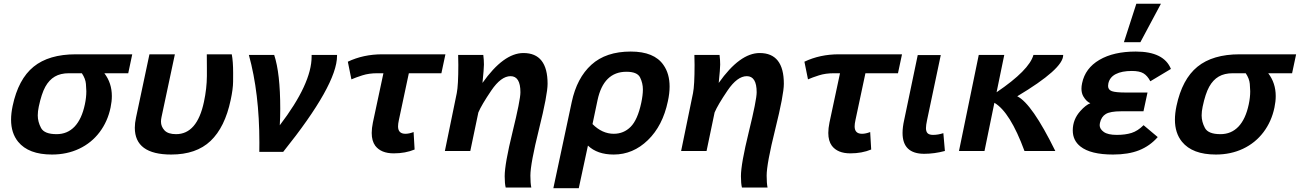

<svg xmlns="http://www.w3.org/2000/svg" viewBox="-20 -806 6939 1025"><path d="M257.3 19Q132.3 19 76.7 -49.3Q39.1 -95.7 39.1 -167Q39.1 -200.7 47.4 -240.2Q77.6 -383.3 159.2 -449.7Q240.7 -516.1 384.8 -516.1H686L664.6 -415H537.1Q577.1 -362.8 577.1 -293Q577.1 -264.2 570.3 -231.9Q554.7 -157.2 511.5 -100.1Q468.3 -43 402.8 -12Q337.4 19 257.3 19ZM282.2 -89.8Q339.8 -89.8 378.2 -130.1Q416.5 -170.4 433.1 -249Q440.9 -285.2 440.9 -318.8Q440.9 -330.6 438.7 -358.2Q436.5 -385.7 417 -415H347.7Q303.2 -415 272.7 -397.2Q242.2 -379.4 221.9 -342.8Q201.7 -306.2 187 -236.8Q181.6 -211.4 181.6 -189.9Q181.6 -155.8 199.2 -122.8Q216.8 -89.8 282.2 -89.8Z M894 19Q699.7 19 699.7 -124Q699.7 -148.9 706.1 -178.2L777.8 -516.1H913.6L842.3 -181.2Q839.4 -168 839.4 -156.7Q839.4 -130.4 858.2 -110.1Q877 -89.8 919.9 -89.8Q1032.2 -89.8 1068.8 -262.2Q1084 -333.5 1084.5 -399.9V-442.4Q1084.5 -482.9 1084 -516.1H1217.3Q1224.6 -478.5 1224.6 -417Q1224.6 -409.7 1224.4 -370.1Q1224.1 -330.6 1211.4 -272Q1180.7 -126.5 1104.2 -53.7Q1027.8 19 894 19Z M1491.7 4.9H1364.3L1364.7 -44.4Q1364.7 -309.1 1308.6 -512.7H1443.8Q1476.1 -415 1476.1 -226.1Q1476.1 -178.7 1473.6 -137.2Q1643.6 -359.9 1643.6 -503.9V-512.7H1779.3V-507.8Q1779.3 -353.5 1491.7 4.9Z M2082 12.7Q2014.2 12.7 1983.4 -27.8Q1964.4 -53.7 1964.4 -96.2Q1964.4 -121.1 1970.7 -151.9L2026.9 -415H1993.7Q1949.7 -415 1914.6 -403.8Q1879.4 -392.6 1856 -382.3L1836.9 -476.6Q1919.9 -516.1 2021 -516.1H2357.9L2336.4 -415H2162.6L2109.4 -165Q2105 -145 2105 -131.3Q2105 -91.8 2144.5 -91.8Q2164.1 -91.8 2188 -101.1L2193.4 -7.8Q2144 12.7 2082 12.7Z M2816.4 195.3H2679.7Q2674.3 173.8 2674.3 134.8Q2674.3 69.3 2716.3 -101.6Q2758.3 -272.5 2758.3 -313.5Q2758.3 -399.4 2705.6 -399.4Q2654.8 -399.4 2602.8 -322.8Q2550.8 -246.1 2533.7 -205.6L2490.7 0H2355L2418.5 -309.1Q2426.8 -350.1 2426.8 -460Q2426.8 -484.9 2425.8 -512.7H2560.1Q2563.5 -485.8 2563.5 -461.4Q2563.5 -439.5 2555.7 -363.3Q2668.5 -522.9 2774.4 -522.9Q2903.3 -522.9 2903.3 -358.9Q2903.3 -300.8 2857.4 -116.2Q2811.5 68.4 2811.5 131.8Q2811.5 171.9 2816.4 195.3Z M3069.8 198.7H2934.1L3032.2 -261.2Q3059.6 -390.1 3137.2 -460.4Q3214.8 -530.8 3347.2 -530.8Q3472.7 -530.8 3522 -459Q3554.7 -412.6 3554.7 -343.8Q3554.7 -307.6 3545.4 -265.1Q3518.1 -134.8 3438.7 -57.9Q3359.4 19 3256.3 19Q3168.5 19 3118.7 -28.8ZM3256.8 -91.8Q3309.6 -91.8 3346.7 -128.9Q3383.8 -166 3403.3 -256.8Q3412.1 -297.9 3412.1 -328.6Q3412.1 -361.8 3397.2 -392.3Q3382.3 -422.9 3324.2 -422.9Q3202.1 -422.9 3169.9 -271L3143.1 -143.6Q3194.8 -91.8 3256.8 -91.8Z M4077.6 195.3H3940.9Q3935.5 173.8 3935.5 134.8Q3935.5 69.3 3977.5 -101.6Q4019.5 -272.5 4019.5 -313.5Q4019.5 -399.4 3966.8 -399.4Q3916 -399.4 3864 -322.8Q3812 -246.1 3794.9 -205.6L3752 0H3616.2L3679.7 -309.1Q3688 -350.1 3688 -460Q3688 -484.9 3687 -512.7H3821.3Q3824.7 -485.8 3824.7 -461.4Q3824.7 -439.5 3816.9 -363.3Q3929.7 -522.9 4035.6 -522.9Q4164.6 -522.9 4164.6 -358.9Q4164.6 -300.8 4118.7 -116.2Q4072.8 68.4 4072.8 131.8Q4072.8 171.9 4077.6 195.3Z M4519.5 12.7Q4451.7 12.7 4420.9 -27.8Q4401.9 -53.7 4401.9 -96.2Q4401.9 -121.1 4408.2 -151.9L4464.4 -415H4431.2Q4387.2 -415 4352.1 -403.8Q4316.9 -392.6 4293.5 -382.3L4274.4 -476.6Q4357.4 -516.1 4458.5 -516.1H4795.4L4773.9 -415H4600.1L4546.9 -165Q4542.5 -145 4542.5 -131.3Q4542.5 -91.8 4582 -91.8Q4601.6 -91.8 4625.5 -101.1L4630.9 -7.8Q4581.5 12.7 4519.5 12.7Z M4914.1 15.1Q4798.3 15.1 4798.3 -96.2Q4798.3 -127 4807.1 -166L4879.4 -512.2H5002.4L4929.2 -165Q4923.3 -137.7 4923.3 -122.1Q4923.3 -103.5 4932.1 -94.7Q4940.9 -85.9 4961.4 -85.9Q4988.3 -85.9 5016.1 -95.2L5024.4 0Q4967.8 15.1 4914.1 15.1Z M5341.3 -512.7Q5326.7 -440.4 5300.3 -313.5Q5474.6 -431.6 5497.1 -512.7H5655.8V-511.2Q5655.8 -438.5 5410.6 -292Q5488.8 -253.9 5613.8 0H5449.2Q5372.6 -208 5288.6 -257.3L5235.8 0H5099.6L5205.1 -512.7Z M5921.9 19Q5802.2 19 5748 -23.9Q5707 -56.2 5707 -109.9Q5707 -168.5 5747.6 -213.4Q5776.4 -245.6 5800.8 -254.9Q5780.3 -263.2 5763.7 -291Q5753.4 -308.6 5753.4 -332.5Q5753.4 -346.2 5756.8 -361.8Q5773.4 -441.9 5849.1 -486.3Q5924.8 -530.8 6043.5 -530.8Q6193.4 -530.8 6231 -438L6121.1 -372.1Q6105.5 -401.9 6084.2 -414.6Q6063 -427.2 6022.5 -427.2Q5969.2 -427.2 5936.8 -410.6Q5904.3 -394 5897 -360.8Q5895.5 -353.5 5895.5 -347.2Q5895.5 -326.7 5915.8 -319.3Q5936 -312 5992.2 -312H6106L6084.5 -211.9H5965.3Q5907.7 -211.9 5883.5 -197.5Q5859.4 -183.1 5852.1 -149.9Q5850.6 -144 5850.6 -138.2Q5850.6 -117.2 5872.6 -101.6Q5894.5 -85.9 5941.9 -85.9Q5987.8 -85.9 6021 -96.4Q6054.2 -106.9 6085 -137.7L6160.6 -74.2Q6119.1 -26.9 6061.5 -3.9Q6003.9 19 5921.9 19ZM6067.9 -580.6H5980L6046.4 -786.1H6177.7Z M6470.7 19Q6345.7 19 6290 -49.3Q6252.4 -95.7 6252.4 -167Q6252.4 -200.7 6260.7 -240.2Q6291 -383.3 6372.6 -449.7Q6454.1 -516.1 6598.1 -516.1H6899.4L6877.9 -415H6750.5Q6790.5 -362.8 6790.5 -293Q6790.5 -264.2 6783.7 -231.9Q6768.1 -157.2 6724.9 -100.1Q6681.6 -43 6616.2 -12Q6550.8 19 6470.7 19ZM6495.6 -89.8Q6553.2 -89.8 6591.6 -130.1Q6629.9 -170.4 6646.5 -249Q6654.3 -285.2 6654.3 -318.8Q6654.3 -330.6 6652.1 -358.2Q6649.9 -385.7 6630.4 -415H6561Q6516.6 -415 6486.1 -397.2Q6455.6 -379.4 6435.3 -342.8Q6415 -306.2 6400.4 -236.8Q6395 -211.4 6395 -189.9Q6395 -155.8 6412.6 -122.8Q6430.2 -89.8 6495.6 -89.8Z"/></svg>

Font: Cadman
Style: Bold Italic
Weight: 700
Italic angle: -12°
Designer: Paul James MIller
Foundry: High-Logic / Made with FontCreator
Version: Version 2.114;March 28, 2021;FontCreator 13.0.0.2683 64-bit